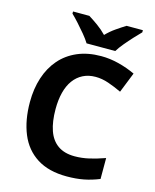

<svg xmlns="http://www.w3.org/2000/svg" viewBox="-136 -1025 909 1126"><g transform="rotate(15 318.5 -462.0)"><path d="M393 -598Q350 -598 316.5 -581Q283 -564 260 -532.5Q237 -501 225.5 -456Q214 -411 214 -355Q214 -279 232.5 -225.5Q251 -172 291 -144Q331 -116 393 -116Q437 -116 480.5 -126Q524 -136 575 -154V-27Q528 -8 482 1Q436 10 379 10Q269 10 197.5 -35.5Q126 -81 92 -163.5Q58 -246 58 -356Q58 -437 80 -504.5Q102 -572 144.5 -621Q187 -670 249.5 -697Q312 -724 393 -724Q446 -724 499.5 -710.5Q553 -697 602 -674L553 -551Q513 -570 472.5 -584Q432 -598 393 -598ZM290 -774Q276 -797 253.5 -824Q231 -851 207.5 -877Q184 -903 165 -921V-934H264Q290 -918 320 -896.5Q350 -875 376 -848Q402 -875 433 -896.5Q464 -918 490 -934H589V-921Q571 -903 547 -877Q523 -851 500.5 -824Q478 -797 464 -774Z"/></g></svg>

Font: Noto Sans Telugu
Style: Regular
Weight: 400
Designer: Jelle Bosma - Monotype Design Team
Foundry: Monotype Imaging Inc.
Version: Version 2.003